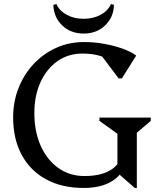

<svg xmlns="http://www.w3.org/2000/svg" viewBox="-20 -914 796 950"><path d="M394 16Q287 16 208.5 -26.5Q130 -69 87.5 -147.5Q45 -226 45 -333Q45 -411 72 -479Q99 -547 147 -598Q195 -649 258.5 -677.5Q322 -706 396 -706Q444 -706 493 -697.5Q542 -689 584.5 -674Q627 -659 654 -639L583 -526H567L455 -675H550L555 -588Q524 -620 484 -634.5Q444 -649 388 -649Q318 -649 264.5 -611.5Q211 -574 180.5 -507.5Q150 -441 150 -354Q150 -263 181.5 -192.5Q213 -122 269 -82.5Q325 -43 398 -43Q490 -43 539 -80.5Q588 -118 588 -187L623 -167Q609 -76 552 -30Q495 16 394 16ZM647 16 561 -59V-252L472 -316V-332H726V-316L657 -257V16ZM394 -748Q330 -748 288 -788Q246 -828 244 -890L259 -894Q274 -860 310.5 -840.5Q347 -821 394 -821Q441 -821 477.5 -840.5Q514 -860 529 -894L544 -890Q542 -828 500 -788Q458 -748 394 -748Z"/></svg>

Font: Platypi Light
Style: Regular
Weight: 300
Designer: David Sargent
Foundry: Bolt Cutter Type
Version: Version 1.200